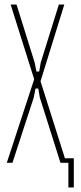

<svg xmlns="http://www.w3.org/2000/svg" viewBox="-20 -719 357 848"><path d="M133 -443 141 -403H153L160 -443L240 -699H264L159 -360L273 0H247L156 -288L149 -328H137L129 -288L35 0H10L131 -369L27 -699H53ZM258 -20H306V109H282V0H258Z"/></svg>

Font: Moniqa Thin Paragraph
Style: Regular
Weight: 100
Designer: Rajesh Rajput
Foundry: Rajesh Rajput
Version: Version 1.000